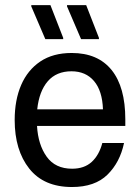

<svg xmlns="http://www.w3.org/2000/svg" viewBox="-20 -720 548 752"><path d="M261.7 12.5Q151.7 12.5 94.6 -59.6Q37.5 -131.7 37.5 -250Q37.5 -328.3 62.9 -387.1Q88.3 -445.8 137.9 -479.2Q187.5 -512.5 260.8 -512.5Q363.3 -512.5 417.1 -445.8Q470.8 -379.2 470.8 -252.5V-226.7H125Q129.2 -153.3 162.9 -106.2Q196.7 -59.2 262.5 -59.2Q310 -59.2 339.2 -85.8Q368.3 -112.5 380.8 -160H465.8Q450 -84.2 400.8 -35.8Q351.7 12.5 261.7 12.5ZM125.8 -291.7H383.3Q380.8 -364.2 348.3 -402.5Q315.8 -440.8 260 -440.8Q200.8 -440.8 167.1 -401.7Q133.3 -362.5 125.8 -291.7ZM297.5 -566.7 242.5 -695V-700H317.5L367.5 -571.7V-566.7ZM157.5 -566.7 102.5 -695V-700H177.5L227.5 -571.7V-566.7Z"/></svg>

Font: Familjen Grotesk GF
Style: Regular
Weight: 400
Designer: Anders Wikstroem, Jonas Baeckman, Matilda Gysing, Kristian Moeller
Foundry: Familjen STHLM AB
Version: Version 2.000; Beta; Release 4; Build 6